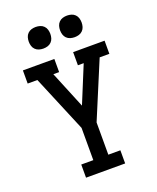

<svg xmlns="http://www.w3.org/2000/svg" viewBox="-171 -1053 941 1153"><g transform="rotate(-20 300.0 -477.0)"><path d="M175 0V-84H252V-290L101 -651H39V-735H240V-651H203L300 -415L397 -651H360V-735H561V-651H499L348 -290V-84H425V0ZM400 -816Q386 -816 372.5 -820Q359 -824 349 -834Q339 -844 335 -857.5Q331 -871 331 -885Q331 -899 335 -912.5Q339 -926 349 -936Q359 -946 372.5 -950Q386 -954 400 -954Q414 -954 427.5 -950Q441 -946 451 -936Q461 -926 465 -912.5Q469 -899 469 -885Q469 -871 465 -857.5Q461 -844 451 -834Q441 -824 427.5 -820Q414 -816 400 -816ZM200 -816Q186 -816 172.5 -820Q159 -824 149 -834Q139 -844 135 -857.5Q131 -871 131 -885Q131 -899 135 -912.5Q139 -926 149 -936Q159 -946 172.5 -950Q186 -954 200 -954Q214 -954 227.5 -950Q241 -946 251 -936Q261 -926 265 -912.5Q269 -899 269 -885Q269 -871 265 -857.5Q261 -844 251 -834Q241 -824 227.5 -820Q214 -816 200 -816Z"/></g></svg>

Font: Iosevka Slab Medium Extended
Style: Regular
Weight: 500
Width: 7
Monospace: yes
Designer: Belleve Invis
Foundry: Belleve Invis
Version: Version 11.1.1; ttfautohint (v1.8.3)